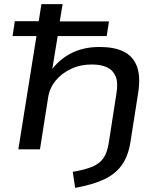

<svg xmlns="http://www.w3.org/2000/svg" viewBox="-20 -725 781 932"><path d="M345 187 333 109Q393 99 428.5 84Q464 69 482.5 42Q501 15 508 -32L545 -270Q554 -322 542 -352.5Q530 -383 501 -397.5Q472 -412 425 -412Q370 -412 324.5 -390.5Q279 -369 250 -333.5Q221 -298 214 -254L174 0H69L157 -550H41L52 -622H168L181 -705H284L270 -621H509L498 -550H260L232 -379H225Q266 -436 325.5 -466.5Q385 -497 463 -497Q534 -497 579.5 -475Q625 -453 644 -404.5Q663 -356 651 -276L613 -34Q602 34 570.5 77.5Q539 121 483.5 146.5Q428 172 345 187Z"/></svg>

Font: Nunito Sans 10pt Expanded Medium
Style: Italic
Weight: 500
Width: 7
Italic angle: -9°
Designer: Vernon Adams
Foundry: Vernon Adams
Version: Version 3.101;gftools[0.9.27]